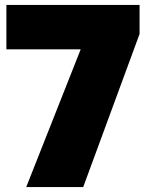

<svg xmlns="http://www.w3.org/2000/svg" viewBox="-20 -760 616 780"><path d="M86.5 0 332.5 -622 407.5 -559.5H6V-740H547V-622L318 0Z"/></svg>

Font: Encode Sans SemiExpanded Black
Style: Regular
Weight: 900
Width: 6
Designer: Multiple Designers
Foundry: Impallari Type
Version: Version 3.002